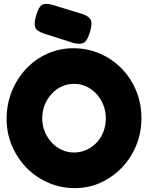

<svg xmlns="http://www.w3.org/2000/svg" viewBox="-20 -947 761 987"><path d="M365 20Q292 20 228.5 -7.5Q165 -35 117 -84Q69 -133 41.5 -197.5Q14 -262 14 -335Q14 -411 40.5 -477Q67 -543 114 -593Q161 -643 223.5 -671Q286 -699 357 -699Q430 -699 493.5 -671.5Q557 -644 605 -595Q653 -546 680 -480.5Q707 -415 707 -339Q707 -265 680.5 -200Q654 -135 606.5 -85.5Q559 -36 497.5 -8Q436 20 365 20ZM360 -163Q394 -163 424 -176.5Q454 -190 476.5 -213.5Q499 -237 511.5 -269.5Q524 -302 524 -339Q524 -376 511 -408Q498 -440 475.5 -464.5Q453 -489 423.5 -502.5Q394 -516 361 -516Q327 -516 297.5 -502.5Q268 -489 245.5 -464.5Q223 -440 210 -408Q197 -376 197 -339Q197 -303 210 -271Q223 -239 245.5 -214.5Q268 -190 297.5 -176.5Q327 -163 360 -163ZM361 -725 204 -775Q167 -788 160.5 -808Q154 -828 166 -868Q179 -912 196 -922Q213 -932 250 -922L403 -875Q440 -863 447.5 -842.5Q455 -822 442 -781Q429 -738 412.5 -728Q396 -718 361 -725Z"/></svg>

Font: Fredoka
Style: Bold
Weight: 700
Designer: Ben Nathan
Foundry: Milena B. Brandão, Ben Nathan
Version: Version 2.001